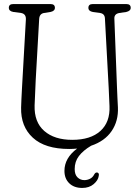

<svg xmlns="http://www.w3.org/2000/svg" viewBox="-20 -720 684 946"><path d="M515.5 -287.5 497 -629Q496 -652.5 473 -656L437.5 -661Q415.5 -665 415.5 -681.5Q415.5 -700 437 -700H602.5Q624 -700 624 -681.5Q624 -666 602 -661L568 -656Q542 -651.5 543.5 -627.5L556.5 -287.5Q557.5 -263.5 558.5 -240Q559.5 -216.5 561 -191Q564 -124 530 -74.2Q496 -24.5 429 -2Q389.5 21.5 368.8 48.8Q348 76 348 113Q348 140.5 362 154Q376 167.5 395.5 167.5Q410 167.5 423.5 160.8Q437 154 444.5 139Q450.5 128.5 458.5 130Q462.5 130 465.5 134.2Q468.5 138.5 466.5 147Q463.5 168.5 441.5 187.2Q419.5 206 385 206Q345 206 321.2 183Q297.5 160 297.5 122Q297.5 58.5 360 12Q341 14 321 14Q202 14 141.8 -41.5Q81.5 -97 84 -190.5Q84.5 -206.5 85.5 -230.5Q86.5 -254.5 88 -279.5Q89.5 -304.5 90.5 -324L107.5 -624Q109 -651.5 84 -656L46 -661Q23.5 -665 23.5 -681.5Q23.5 -700 45 -700H229Q250.5 -700 250.5 -681.5Q250.5 -665.5 228.5 -661L196.5 -656Q174.5 -652 173 -626.5L156 -327Q154 -288.5 153 -258Q152 -227.5 150.5 -201Q148 -118.5 198 -74.8Q248 -31 336 -31Q426.5 -31 474.8 -74.8Q523 -118.5 519.5 -197.5Q518 -229 517.2 -248.8Q516.5 -268.5 515.5 -287.5Z"/></svg>

Font: Fraunces 144pt SuperSoft Light
Style: Regular
Weight: 300
Version: Version 1.000;[0bf87f6ff]